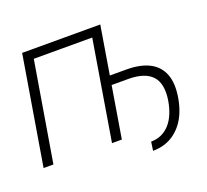

<svg xmlns="http://www.w3.org/2000/svg" viewBox="-143 -902 1302 1209"><g transform="rotate(-20 508.0 -297.5)"><path d="M643.6 -727.5 523.4 0H457.5L567.9 -667.5H176.3L64.9 0H-1L120.1 -727.5ZM579.6 -344.7 589.4 -404.8H700.7Q794.4 -404.8 854.5 -373.8Q914.6 -342.8 938.5 -281Q962.4 -219.2 946.8 -126Q938.5 -77.6 922.6 -37.1Q906.7 3.4 883.1 34.9Q859.4 66.4 829.3 88.6Q799.3 110.8 762.7 122.3Q726.1 133.8 684.1 133.8L692.4 75.2Q731.4 75.2 762.9 60.5Q794.4 45.9 818.4 18.8Q842.3 -8.3 857.9 -45.7Q873.5 -83 881.3 -128.4Q899.4 -240.2 850.8 -292.5Q802.2 -344.7 691.4 -344.7Z"/></g></svg>

Font: Inter Tight Light
Style: Italic
Weight: 300
Italic angle: -9.39999°
Designer: Rasmus Andersson
Foundry: rsms
Version: Version 3.004